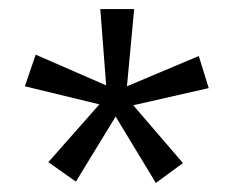

<svg xmlns="http://www.w3.org/2000/svg" viewBox="-20 -740 517 425"><path d="M148 -338 87 -381 200 -509 35 -549 59 -619 215 -551 202 -720H277L261 -549L420 -616L442 -545L275 -507L385 -379L325 -335L236 -482Z"/></svg>

Font: Chivo Medium Light
Style: Regular
Weight: 300
Version: Version 2.002